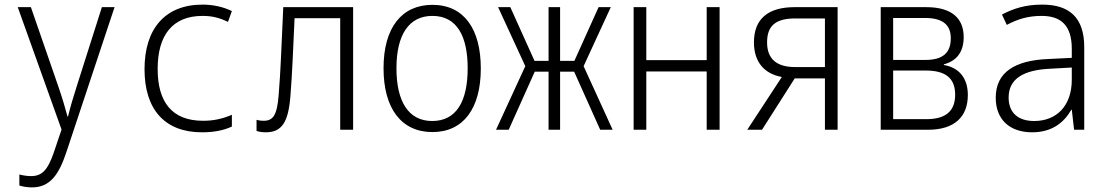

<svg xmlns="http://www.w3.org/2000/svg" viewBox="-20 -563 4810 833"><path d="M119 250C198 250 236 193 268 97L477 -532H422L313 -189C298 -143 285 -98 275 -57H273C263 -94 252 -133 233 -188L114 -532H57L247 -1L213 100C187 175 162 201 115 201C97 201 79 198 64 194V242C81 247 99 250 119 250Z M856 11C904 11 948 4 986 -14V-65C942 -46 903 -39 861 -39C727 -39 664 -119 664 -264C664 -410 728 -494 859 -494C900 -494 932 -486 969 -468L986 -515C949 -533 905 -543 859 -543C696 -543 607 -438 607 -263C607 -89 694 11 856 11Z M1133 11C1203 11 1231 -33 1240 -146C1248 -250 1251 -329 1258 -484H1456V0H1512V-532H1209C1200 -342 1198 -261 1189 -151C1182 -63 1165 -39 1124 -39C1113 -39 1104 -40 1093 -43V5C1104 9 1118 11 1133 11Z M1856 10C1991 10 2066 -93 2066 -266C2066 -436 1994 -542 1856 -542C1723 -542 1644 -443 1644 -267C1644 -93 1721 10 1856 10ZM1855 -38C1752 -38 1700 -123 1700 -267C1700 -412 1754 -494 1856 -494C1963 -494 2009 -405 2009 -267C2009 -123 1960 -38 1855 -38Z M2132 0H2187L2300 -252H2360V0H2410V-252H2471L2584 0H2638L2512 -276L2630 -532H2577L2472 -299H2410V-532H2360V-299H2299L2194 -532H2141L2259 -276Z M2729 0H2784V-253H3046V0H3102V-532H3046V-302H2784V-532H2729Z M3222 0H3286L3428 -223H3559V0H3614V-532H3428C3313 -532 3251 -482 3251 -379C3251 -295 3295 -243 3372 -229ZM3430 -272C3350 -272 3308 -307 3308 -379C3308 -453 3347 -483 3431 -483H3559V-272Z M3801 0H4006C4121 0 4179 -56 4179 -151C4179 -225 4140 -270 4075 -281V-284C4129 -298 4161 -336 4161 -402C4161 -483 4110 -532 3998 -532H3801ZM3855 -303V-485H3993C4073 -485 4105 -453 4105 -397C4105 -335 4072 -303 3995 -303ZM3855 -46V-257H3996C4080 -257 4124 -226 4124 -152C4124 -81 4083 -46 3999 -46Z M4458 11C4544 11 4596 -31 4628 -87H4630L4640 0H4684V-359C4684 -487 4619 -543 4502 -543C4428 -543 4378 -526 4327 -500L4348 -455C4395 -480 4440 -494 4499 -494C4580 -494 4630 -456 4630 -351V-312L4528 -307C4382 -301 4300 -249 4300 -139C4300 -45 4360 11 4458 11ZM4467 -38C4399 -38 4356 -72 4356 -140C4356 -221 4420 -260 4539 -265L4630 -270V-217C4630 -104 4564 -38 4467 -38Z"/></svg>

Font: Noto Sans Mono Condensed Light
Style: Regular
Weight: 300
Width: 3
Designer: Monotype Design Team
Foundry: Monotype Imaging Inc.
Version: Version 2.014